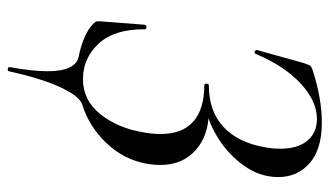

<svg xmlns="http://www.w3.org/2000/svg" viewBox="-202 -474 871 508"><g transform="rotate(90 234.0 -220.5)"><path d="M164 195Q162 195 159.5 193.5Q157 192 158 190Q169 129 169 90Q169 14 129 7Q107 3 83.5 -6.5Q60 -16 47 -28Q40 -34 38 -38Q36 -42 37 -51L46 -168Q47 -172 52.5 -172Q58 -172 58 -168Q57 -88 95.5 -46Q134 -4 190 -4Q246 -4 283 -50.5Q320 -97 331 -166Q335 -187 335 -210Q335 -267 302 -296Q269 -325 206 -325Q202 -325 202 -331Q202 -337 206 -337Q275 -337 316.5 -376Q358 -415 370 -485Q374 -505 374 -526Q374 -572 353 -597.5Q332 -623 295 -623Q248 -623 201.5 -580Q155 -537 123 -461Q122 -458 119 -458Q117 -458 114.5 -460Q112 -462 113 -465L147 -587Q152 -602 154 -605Q156 -608 164 -611Q240 -636 305 -636Q376 -636 412.5 -603.5Q449 -571 449 -521Q449 -472 418.5 -429.5Q388 -387 343.5 -360Q299 -333 261 -329L275 -337Q339 -337 378 -302Q417 -267 417 -208Q417 -192 414 -174Q403 -112 359 -66Q315 -20 257 -2Q235 5 211.5 55.5Q188 106 169 192Q169 195 164 195Z"/></g></svg>

Font: Cormorant Garamond Medium
Style: Italic
Weight: 500
Italic angle: -10°
Designer: Christian Thalmann (Catharsis Fonts)
Foundry: Catharsis Fonts
Version: Version 4.000